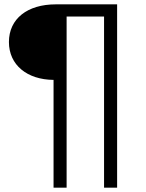

<svg xmlns="http://www.w3.org/2000/svg" viewBox="-20 -762 672 882"><path d="M226 100H286V-686H458V100H518V-742H236C106 -742 21 -676 21 -569C21 -463 105 -396 226 -395Z"/></svg>

Font: Montserrat Lite
Style: Regular
Weight: 400
Designer: Julieta Ulanovsky
Foundry: Julieta Ulanovsky
Version: Version 7.200;PS 007.200;hotconv 1.0.88;makeotf.lib2.5.64775